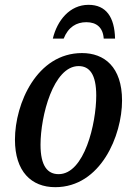

<svg xmlns="http://www.w3.org/2000/svg" viewBox="-20 -766 551 796"><path d="M199 -606H244C263 -654 297 -674 338 -674C380 -674 407 -652 410 -606H457C455 -695 420 -746 347 -746C269 -746 217 -681 199 -606ZM209 10C398 10 486 -205 486 -349C486 -489 412 -546 320 -546C133 -546 42 -337 42 -187C42 -55 110 10 209 10ZM223 -44C177 -44 148 -78 148 -166C148 -285 201 -492 306 -492C351 -492 379 -458 379 -370C379 -254 330 -44 223 -44Z"/></svg>

Font: Noto Serif Condensed Medium
Style: Italic
Weight: 500
Width: 3
Italic angle: -12°
Designer: Monotype Design Team
Foundry: Monotype Imaging Inc.
Version: Version 2.013